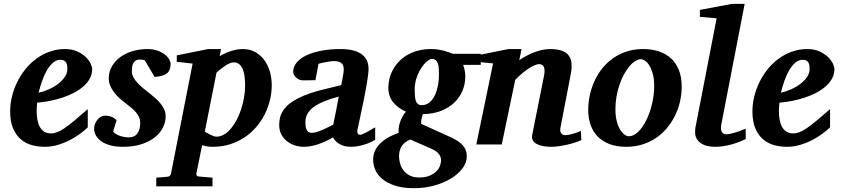

<svg xmlns="http://www.w3.org/2000/svg" viewBox="-20 -757 4409 1006"><path d="M333 -396Q333 -404.8 331.8 -413.3Q330.6 -421.9 326.9 -428.7Q323.2 -435.5 316.2 -439.7Q309.1 -443.8 297.9 -443.8Q274.4 -443.8 256.1 -427.2Q237.8 -410.6 223.6 -385Q209.5 -359.4 199.2 -328.9Q189 -298.3 182.1 -271Q208 -276.9 234.9 -288.6Q261.7 -300.3 283.4 -316.7Q305.2 -333 319.1 -353Q333 -373 333 -396ZM462.9 -395Q462.9 -368.7 450.9 -346.2Q439 -323.7 418 -305.2Q397 -286.6 368.9 -271.7Q340.8 -256.8 308.8 -246.1Q276.9 -235.4 242.4 -228.5Q208 -221.7 174.8 -219.2Q173.8 -210 172.9 -198.2Q171.9 -186.5 171.9 -178.2Q171.9 -152.3 175.8 -130.4Q179.7 -108.4 188.5 -92.3Q197.3 -76.2 211.7 -67.1Q226.1 -58.1 247.1 -58.1Q263.2 -58.1 279.8 -64.5Q296.4 -70.8 318.4 -85.7Q340.3 -100.6 369.6 -125Q398.9 -149.4 439.9 -185.1V-89.8Q425.3 -75.7 401.9 -57.9Q378.4 -40 348.6 -24.4Q318.8 -8.8 284.7 1.7Q250.5 12.2 213.9 12.2Q181.2 12.2 148.9 3.9Q116.7 -4.4 91.1 -25.4Q65.4 -46.4 49.3 -82.3Q33.2 -118.2 33.2 -173.8Q33.2 -211.9 42.7 -251Q52.2 -290 69.8 -326.2Q87.4 -362.3 112.8 -394Q138.2 -425.8 170.2 -449.2Q202.1 -472.7 240.2 -486.3Q278.3 -500 320.8 -500Q357.4 -500 384.3 -487.8Q411.1 -475.6 428.7 -458.7Q446.3 -441.9 454.6 -424.1Q462.9 -406.2 462.9 -395Z M874 -422.9Q874 -389.2 855 -373Q835.9 -356.9 790 -354L738.8 -440.9Q735.4 -441.9 731.4 -442.9Q728 -443.8 723.1 -444.3Q718.3 -444.8 712.9 -444.8Q697.8 -444.8 689.5 -438.7Q681.2 -432.6 677 -423.3Q672.9 -414.1 671.9 -403.1Q670.9 -392.1 670.9 -382.8Q670.9 -367.2 678.7 -352.5Q686.5 -337.9 699.2 -324Q711.9 -310.1 727.8 -296.6Q743.7 -283.2 759.8 -271Q776.9 -257.8 792.7 -243.9Q808.6 -230 821 -214.6Q833.5 -199.2 840.8 -182.6Q848.1 -166 848.1 -147.9Q848.1 -119.1 834.5 -90.3Q820.8 -61.5 793 -38.8Q765.1 -16.1 723.1 -2Q681.2 12.2 625 12.2Q585.4 12.2 556.9 4.2Q528.3 -3.9 509.8 -17.3Q491.2 -30.8 482.2 -47.9Q473.1 -64.9 473.1 -83Q473.1 -96.2 478 -108.4Q482.9 -120.6 491 -130.1Q499 -139.6 508.8 -145.3Q518.6 -150.9 528.8 -150.9Q550.8 -150.9 565.9 -144.3Q581.1 -137.7 590.8 -127L572.8 -67.9Q578.1 -60.5 587.9 -54.7Q597.7 -48.8 609.1 -44.9Q620.6 -41 632.6 -39.1Q644.5 -37.1 654.8 -37.1Q685.1 -37.1 700 -57.9Q714.8 -78.6 714.8 -113.8Q714.8 -128.9 709 -142.3Q703.1 -155.8 692.4 -168.5Q681.6 -181.2 666.5 -193.6Q651.4 -206.1 632.8 -220.2Q617.2 -231.9 602.3 -246.1Q587.4 -260.3 575.7 -276.1Q564 -292 556.9 -309.6Q549.8 -327.1 549.8 -346.2Q549.8 -381.3 566.4 -409.7Q583 -438 610.8 -458.3Q638.7 -478.5 675.3 -489.3Q711.9 -500 752 -500Q783.2 -500 806.2 -491.5Q829.1 -482.9 844.2 -470.9Q859.4 -459 866.7 -445.6Q874 -432.1 874 -422.9Z M1264.2 -307.1Q1264.2 -328.1 1262.2 -349.9Q1260.3 -371.6 1253.9 -389.4Q1247.6 -407.2 1235.6 -418.7Q1223.6 -430.2 1204.1 -430.2Q1193.4 -430.2 1180.9 -424.3Q1168.5 -418.5 1156 -409.9Q1143.6 -401.4 1132.6 -392.1Q1121.6 -382.8 1114.3 -376L1053.2 -67.9Q1059.1 -64 1066.9 -59.3Q1074.7 -54.7 1083 -50.8Q1091.3 -46.9 1099.4 -43.9Q1107.4 -41 1114.3 -41Q1135.3 -41 1154.5 -52.5Q1173.8 -64 1190.4 -84Q1207 -104 1220.7 -130.1Q1234.4 -156.2 1243.9 -186Q1253.4 -215.8 1258.8 -246.8Q1264.2 -277.8 1264.2 -307.1ZM1403.8 -311Q1403.8 -271 1394 -231.4Q1384.3 -191.9 1366 -156Q1347.7 -120.1 1320.8 -89.4Q1293.9 -58.6 1259.8 -36.1Q1225.6 -13.7 1184.1 -0.7Q1142.6 12.2 1095.2 12.2Q1076.7 12.2 1062.7 9.5Q1048.8 6.8 1039.1 3.9L1008.8 151.9Q1007.3 158.7 1011.5 163.3Q1015.6 168 1023.9 168Q1030.8 168.5 1041 169.4Q1049.8 170.4 1062.7 171.4Q1075.7 172.4 1093.3 173.8V219.2H798.8V173.8Q806.6 172.9 817.1 172.4Q827.6 171.9 836.9 170.9Q847.7 169.9 858.9 168.9Q866.7 168 870.6 163.3Q874.5 158.7 876 151.9L989.3 -423.8L906.2 -433.1V-466.8L1070.8 -500H1138.2L1130.9 -462.9Q1138.7 -467.3 1151.1 -473.6Q1163.6 -480 1179.2 -485.8Q1194.8 -491.7 1212.9 -495.8Q1231 -500 1251 -500Q1290.5 -500 1319.3 -483.2Q1348.1 -466.3 1366.9 -439.5Q1385.7 -412.6 1394.8 -378.9Q1403.8 -345.2 1403.8 -311Z M1754.9 -251Q1667.5 -228 1623.8 -196.5Q1580.1 -165 1580.1 -116.2Q1580.1 -104.5 1581.5 -94.5Q1583 -84.5 1586.7 -76.9Q1590.3 -69.3 1596.9 -65.2Q1603.5 -61 1614.3 -61Q1625.5 -61 1640.4 -65.7Q1655.3 -70.3 1670.9 -77.1Q1686.5 -84 1701.2 -91.3Q1715.8 -98.6 1726.1 -104Q1726.6 -107.4 1729 -119.4Q1731.4 -131.3 1734.9 -147.5Q1738.3 -163.6 1741.7 -181.4Q1745.1 -199.2 1748 -214.4Q1751 -229.5 1752.9 -239.7Q1754.9 -250 1754.9 -251ZM1945.8 -24.9Q1934.6 -17.6 1919.9 -11Q1905.3 -4.4 1888.4 0.7Q1871.6 5.9 1853.5 9Q1835.4 12.2 1817.9 12.2Q1799.3 12.2 1784.2 8.1Q1769 3.9 1757.3 -3.2Q1745.6 -10.3 1737.5 -19Q1729.5 -27.8 1725.1 -37.1Q1715.8 -31.7 1699.7 -23.4Q1683.6 -15.1 1663.1 -7.1Q1642.6 1 1619.1 6.6Q1595.7 12.2 1572.3 12.2Q1546.4 12.2 1522.9 4.2Q1499.5 -3.9 1481.7 -18.6Q1463.9 -33.2 1453.4 -54.2Q1442.9 -75.2 1442.9 -101.1Q1442.9 -117.2 1445.6 -133.3Q1448.2 -149.4 1456.3 -165.5Q1464.4 -181.6 1478.8 -197.3Q1493.2 -212.9 1516.4 -227.5Q1539.6 -242.2 1572.5 -256.1Q1605.5 -270 1650.9 -282.2Q1678.2 -289.6 1708 -296.4Q1737.8 -303.2 1768.1 -311Q1772 -335 1776.6 -356.9Q1781.2 -378.9 1781.2 -396Q1780.8 -405.3 1778.1 -412.8Q1775.4 -420.4 1769.3 -425.8Q1763.2 -431.2 1753.4 -434.1Q1743.7 -437 1729 -437Q1722.2 -437 1710.4 -435.3Q1698.7 -433.6 1686.8 -431.4Q1674.8 -429.2 1664.1 -426.8Q1653.3 -424.3 1648.9 -422.9L1632.8 -336.9L1566.9 -335.9Q1556.6 -335.9 1547.6 -340.1Q1538.6 -344.2 1531.5 -350.6Q1524.4 -356.9 1520.3 -365Q1516.1 -373 1516.1 -380.9Q1516.1 -406.7 1533.9 -428.7Q1551.8 -450.7 1584.5 -466.6Q1617.2 -482.4 1663.3 -491.2Q1709.5 -500 1766.1 -500Q1835.9 -500 1873.5 -473.9Q1911.1 -447.8 1911.1 -396Q1911.1 -384.3 1908.7 -364.7Q1906.2 -345.2 1902.3 -321.5Q1898.4 -297.9 1893.3 -271.5Q1888.2 -245.1 1883.3 -219.7Q1871.1 -159.7 1856 -90.8Q1855 -85.4 1853.3 -78.4Q1851.6 -71.3 1852.1 -65.2Q1852.5 -59.1 1856 -54.9Q1859.4 -50.8 1868.2 -50.8Q1874 -50.8 1891.6 -59.6Q1909.2 -68.4 1945.8 -89.8Z M2291 83Q2291 65.9 2280.3 50.8Q2269.5 35.6 2241.7 22.9L2129.9 -25.9Q2113.3 -19.5 2102.1 -10.3Q2090.8 -1 2083.7 10.5Q2076.7 22 2073.7 35.2Q2070.8 48.3 2070.8 62Q2070.8 78.1 2075.7 97.4Q2080.6 116.7 2092.5 133.5Q2104.5 150.4 2124.8 161.6Q2145 172.9 2175.8 172.9Q2210 172.9 2232.2 163.1Q2254.4 153.3 2267.6 139.4Q2280.8 125.5 2285.9 110.1Q2291 94.7 2291 83ZM2279.8 -359.9Q2279.8 -377.4 2279.3 -393.6Q2278.8 -409.7 2275.1 -421.9Q2271.5 -434.1 2263.7 -441.2Q2255.9 -448.2 2241.7 -448.2Q2233.4 -448.2 2218.5 -436.5Q2203.6 -424.8 2189 -403.3Q2174.3 -381.8 2163.6 -351.8Q2152.8 -321.8 2152.8 -285.2Q2152.8 -267.6 2154.1 -253.2Q2155.3 -238.8 2158.9 -228.3Q2162.6 -217.8 2169.9 -211.9Q2177.2 -206.1 2189.9 -206.1Q2214.8 -206.1 2231.9 -221.4Q2249 -236.8 2259.5 -260Q2270 -283.2 2274.9 -310.1Q2279.8 -336.9 2279.8 -359.9ZM2406.7 -417Q2411.1 -405.8 2414.6 -389.4Q2418 -373 2418 -355Q2418 -317.9 2403.6 -282.7Q2389.2 -247.6 2361.1 -220.2Q2333 -192.9 2291.5 -176.3Q2250 -159.7 2195.8 -159.2Q2190.4 -145 2188 -130.6Q2185.5 -116.2 2187 -107.9L2319.8 -47.9Q2343.8 -37.6 2363.3 -27.1Q2382.8 -16.6 2396.7 -3.9Q2410.6 8.8 2418.2 24.9Q2425.8 41 2425.8 63Q2425.8 94.7 2403.8 124.5Q2381.8 154.3 2344.2 177.5Q2306.6 200.7 2256.6 214.8Q2206.5 229 2149.9 229Q2090.3 229 2049.6 215.6Q2008.8 202.1 1983.2 180.9Q1957.5 159.7 1946.3 132.8Q1935.1 106 1935.1 79.1Q1935.1 53.7 1945.3 32.2Q1955.6 10.7 1973.6 -6.8Q1991.7 -24.4 2016.1 -37.8Q2040.5 -51.3 2068.8 -61Q2066.9 -72.8 2069.1 -87.6Q2071.3 -102.5 2076.4 -117.9Q2081.5 -133.3 2089.4 -147.5Q2097.2 -161.6 2106.9 -171.9Q2086.9 -181.2 2070.1 -193.1Q2053.2 -205.1 2040.8 -220.2Q2028.3 -235.4 2021.5 -254.4Q2014.6 -273.4 2014.6 -296.9Q2014.6 -320.3 2020.5 -344.5Q2026.4 -368.7 2038.6 -391.1Q2050.8 -413.6 2069.1 -433.3Q2087.4 -453.1 2112.5 -468Q2137.7 -482.9 2169.4 -491.5Q2201.2 -500 2239.7 -500Q2258.8 -500 2276.1 -497.3Q2293.5 -494.6 2308.1 -490.5Q2322.8 -486.3 2334.2 -482.2Q2345.7 -478 2353 -475.1H2499V-417Z M3025.9 -22.9Q3012.7 -16.6 2993.2 -10.3Q2973.6 -3.9 2951.9 1Q2930.2 5.9 2908.4 9Q2886.7 12.2 2869.6 12.2Q2853 12.2 2833.7 9.8Q2814.5 7.3 2798.6 0.5Q2782.7 -6.3 2773.7 -18.6Q2764.6 -30.8 2768.6 -50.8L2829.6 -356Q2833.5 -374 2833.3 -386.5Q2833 -398.9 2829.3 -406.7Q2825.7 -414.6 2819.6 -417.7Q2813.5 -420.9 2805.7 -420.9Q2793.9 -420.9 2778.8 -414.1Q2763.7 -407.2 2746.8 -396Q2730 -384.8 2712.6 -369.9Q2695.3 -355 2679.7 -338.9L2608.9 0H2475.6L2563.5 -424.8L2479.5 -433.1V-466.8L2643.6 -500H2712.9L2700.7 -441.9Q2718.8 -454.1 2739 -464.8Q2759.3 -475.6 2780 -483.4Q2800.8 -491.2 2821.5 -495.6Q2842.3 -500 2861.8 -500Q2898.9 -500 2923.1 -491.5Q2947.3 -482.9 2959.7 -466.3Q2972.2 -449.7 2974.4 -425.3Q2976.6 -400.9 2970.7 -369.1L2916.5 -87.9Q2914.1 -75.7 2916.3 -68.1Q2918.5 -60.5 2922.6 -56.2Q2926.8 -51.8 2931.6 -50.3Q2936.5 -48.8 2940.4 -48.8Q2956.1 -48.8 2978.5 -54.9Q3001 -61 3023.4 -70.8Z M3407.7 -307.1Q3407.7 -343.8 3400.4 -370.1Q3393.1 -396.5 3382.6 -413.6Q3372.1 -430.7 3360.1 -438.7Q3348.1 -446.8 3338.9 -446.8Q3323.7 -446.8 3307.9 -436.8Q3292 -426.8 3277.1 -408.9Q3262.2 -391.1 3249 -366.5Q3235.8 -341.8 3225.8 -312.7Q3215.8 -283.7 3210.2 -251.2Q3204.6 -218.8 3204.6 -185.1Q3204.6 -146.5 3212.2 -119.4Q3219.7 -92.3 3230.7 -75.4Q3241.7 -58.6 3253.4 -50.8Q3265.1 -43 3273.9 -43Q3300.3 -43 3324.5 -66.9Q3348.6 -90.8 3367.2 -128.9Q3385.7 -167 3396.7 -213.9Q3407.7 -260.7 3407.7 -307.1ZM3551.8 -303.2Q3551.8 -263.7 3543 -225.1Q3534.2 -186.5 3517.1 -151.6Q3500 -116.7 3475.1 -86.7Q3450.2 -56.6 3418 -34.7Q3385.7 -12.7 3346.4 -0.2Q3307.1 12.2 3261.7 12.2Q3210.4 12.2 3172.9 -2.4Q3135.3 -17.1 3110.6 -42.7Q3085.9 -68.4 3074 -103.8Q3062 -139.2 3062 -181.2Q3062 -220.2 3070.6 -259Q3079.1 -297.9 3095.5 -333.5Q3111.8 -369.1 3136.2 -399.4Q3160.6 -429.7 3192.6 -452.1Q3224.6 -474.6 3263.9 -487.3Q3303.2 -500 3349.6 -500Q3395.5 -500 3432.9 -487.5Q3470.2 -475.1 3496.6 -450.4Q3522.9 -425.8 3537.4 -388.9Q3551.8 -352.1 3551.8 -303.2Z M3887.2 -28.8Q3850.6 -10.3 3808.3 1Q3766.1 12.2 3727.1 12.2Q3677.2 12.2 3649.7 -8.5Q3622.1 -29.3 3622.1 -64Q3622.1 -72.3 3622.8 -81.3Q3623.5 -90.3 3626 -100.1L3734.9 -661.1L3647 -668.9V-705.1L3815.9 -736.8H3881.8L3758.8 -102.1Q3757.3 -93.3 3757.6 -84.7Q3757.8 -76.2 3760.7 -69.1Q3763.7 -62 3769.5 -57.6Q3775.4 -53.2 3785.2 -53.2Q3796.9 -53.2 3824.2 -60.3Q3851.6 -67.4 3887.2 -83Z M4222.2 -396Q4222.2 -404.8 4220.9 -413.3Q4219.7 -421.9 4216.1 -428.7Q4212.4 -435.5 4205.3 -439.7Q4198.2 -443.8 4187 -443.8Q4163.6 -443.8 4145.3 -427.2Q4127 -410.6 4112.8 -385Q4098.6 -359.4 4088.4 -328.9Q4078.1 -298.3 4071.3 -271Q4097.2 -276.9 4124 -288.6Q4150.9 -300.3 4172.6 -316.7Q4194.3 -333 4208.3 -353Q4222.2 -373 4222.2 -396ZM4352.1 -395Q4352.1 -368.7 4340.1 -346.2Q4328.1 -323.7 4307.1 -305.2Q4286.1 -286.6 4258.1 -271.7Q4230 -256.8 4198 -246.1Q4166 -235.4 4131.6 -228.5Q4097.2 -221.7 4064 -219.2Q4063 -210 4062 -198.2Q4061 -186.5 4061 -178.2Q4061 -152.3 4064.9 -130.4Q4068.8 -108.4 4077.6 -92.3Q4086.4 -76.2 4100.8 -67.1Q4115.2 -58.1 4136.2 -58.1Q4152.3 -58.1 4168.9 -64.5Q4185.5 -70.8 4207.5 -85.7Q4229.5 -100.6 4258.8 -125Q4288.1 -149.4 4329.1 -185.1V-89.8Q4314.5 -75.7 4291 -57.9Q4267.6 -40 4237.8 -24.4Q4208 -8.8 4173.8 1.7Q4139.6 12.2 4103 12.2Q4070.3 12.2 4038.1 3.9Q4005.9 -4.4 3980.2 -25.4Q3954.6 -46.4 3938.5 -82.3Q3922.4 -118.2 3922.4 -173.8Q3922.4 -211.9 3931.9 -251Q3941.4 -290 3959 -326.2Q3976.6 -362.3 4002 -394Q4027.3 -425.8 4059.3 -449.2Q4091.3 -472.7 4129.4 -486.3Q4167.5 -500 4210 -500Q4246.6 -500 4273.4 -487.8Q4300.3 -475.6 4317.9 -458.7Q4335.4 -441.9 4343.8 -424.1Q4352.1 -406.2 4352.1 -395Z"/></svg>

Font: Charis SIL Phon
Style: Bold Italic
Weight: 700
Italic angle: -11°
Foundry: SIL International
Version: Version 5.000